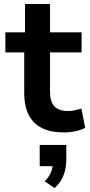

<svg xmlns="http://www.w3.org/2000/svg" viewBox="-20 -657 455 967"><path d="M302 10Q201 10 151.5 -40.5Q102 -91 102 -187V-393H7V-494H106V-637H232V-494H391V-393H232V-193Q232 -145 254 -121.5Q276 -98 323 -98Q340 -98 356.5 -101.5Q373 -105 390 -110L409 -13Q388 -2 359.5 4Q331 10 302 10ZM255 290 205 256Q228 233 237 210Q246 187 246 164L273 180H180V73H314V146Q314 189 300.5 225Q287 261 255 290Z"/></svg>

Font: Nunito Sans 10pt
Style: Bold
Weight: 700
Designer: Vernon Adams
Foundry: Vernon Adams
Version: Version 3.101;gftools[0.9.27]